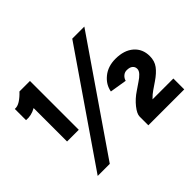

<svg xmlns="http://www.w3.org/2000/svg" viewBox="-149 -935 1168 1168"><g transform="rotate(-45 435.5 -350.5)"><path d="M115.3 -643.2 126.4 -700H216.1V-280H115.3ZM126.4 -700.7 194.3 -636.6Q152.5 -588.5 112.7 -566.3Q72.9 -544.2 30.6 -548.3V-644.8Q52.4 -642.6 77.1 -658.3Q101.7 -674 126.4 -700.7ZM580 -700H683.9L202.9 0H99ZM633.4 -198.2 678.2 -228.8Q700.9 -243.3 715.5 -259.1Q730.2 -274.8 730.2 -290.4Q730.2 -308.6 717.1 -319.4Q704.1 -330.3 678.7 -330.3Q660.4 -330.3 646.9 -318.4Q633.3 -306.6 628.5 -288.8L519 -306.6Q527.6 -357.1 571 -392.4Q614.5 -427.7 678.9 -427.7Q753 -427.7 796 -390.3Q838.9 -352.9 838.9 -291.4Q838.9 -249.2 816.8 -219.5Q794.7 -189.8 751.9 -160.8L705.8 -129.3Q686.2 -116.4 664.6 -94Q643.1 -71.7 639.2 -58.9L534.6 -75Q534.6 -98.7 563.2 -134.7Q591.9 -170.8 633.4 -198.2ZM534.6 -75 613.3 -93.6H843.5V0H534.6Z"/></g></svg>

Font: Oak Sans Light
Style: Regular
Weight: 400
Designer: Erik Kennedy, Walven
Foundry: Erik Kennedy, Walven
Version: Version 1.100;Glyphs 3.1.2 (3151)